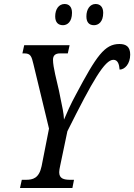

<svg xmlns="http://www.w3.org/2000/svg" viewBox="-20 -940 671 960"><path d="M450 -814C472 -814 496 -830 496 -876C496 -906 480 -920 458 -920C430 -920 412 -894 412 -858C412 -828 426 -814 450 -814ZM295 -814C316 -814 340 -830 340 -876C340 -906 325 -920 303 -920C274 -920 256 -894 256 -858C256 -828 271 -814 295 -814ZM80 0H342L350 -41H332C299 -41 276 -47 276 -79C276 -86 278 -99 281 -112L317 -284C445 -540 504 -641 547 -641C569 -641 576 -619 578 -592C604 -592 631 -621 631 -667C631 -706 611 -720 577 -720C503 -720 462 -660 360 -468C334 -421 313 -373 300 -342C299 -374 290 -412 283 -446L275 -486C264 -536 245 -604 245 -641C245 -662 256 -673 280 -673H319L328 -714H101L92 -673H102C133 -673 138 -658 147 -620L225 -297L188 -109C175 -48 144 -41 109 -41H89Z"/></svg>

Font: Noto Serif ExtraCondensed
Style: Italic
Weight: 400
Width: 2
Italic angle: -12°
Designer: Monotype Design Team
Foundry: Monotype Imaging Inc.
Version: Version 2.014